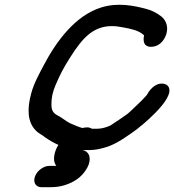

<svg xmlns="http://www.w3.org/2000/svg" viewBox="-20 -617 727 801"><path d="M214.9 75H186.3C162 75 135 94.7 126 119C117.5 142 127.3 164 153.4 164H188.4C207.8 164 228.7 162.2 249.9 155.5C285.1 144.4 321.7 124.2 344.3 82.1C362.4 48.4 356 15.6 324 9C325.4 9 327.5 9 329.2 9H355.7C377.6 9 402.3 3.3 423.2 -3.3C467.1 -15.9 520.7 -55.7 550.3 -77.3C551.2 -78 717.7 -205.5 681.9 -256.7C677.2 -263.5 669.3 -266.7 661.1 -267.8C624.6 -272.6 600.1 -235.6 593 -221.1L592.9 -221.1C578.4 -204.5 565.8 -191.9 548.6 -175.9C536.3 -164.5 518 -146.2 510.3 -140.7C501.6 -134.3 452.3 -100.3 440.2 -93.2C425.2 -86.5 405.1 -80 387.6 -80H363C349.9 -89.1 332.4 -84.9 324 -82.9C306.7 -87.4 289.7 -95.5 271.3 -103.3C254.4 -111.8 241.4 -124.6 219.3 -135.9C201.4 -145.6 194.3 -157.3 194.6 -181.7C194.3 -207.2 198.8 -231.9 212.4 -263.5C231.5 -308.1 245.7 -334.9 271.8 -376.1C326.3 -462.3 373.8 -515.8 465.7 -507.2C500.8 -502.1 536.7 -495.7 558.7 -484.9C570.6 -479.1 580.6 -470.7 581.1 -468.7C581.1 -468.7 566.5 -416.1 617.2 -422.2C654.3 -426.6 670.8 -461.5 674.9 -478.8C683.4 -511.8 668.3 -537.9 649.9 -550.8C632 -563.5 615.9 -573.1 588.4 -580.3C541 -592.7 472.5 -608.2 401 -585.5C292.7 -551.1 214.6 -443.5 163.6 -346.9C144.8 -311.2 121.6 -270.7 109.9 -226.4C92.3 -161.4 95.1 -107.4 128.8 -73.2C140.8 -59.9 159.1 -52.5 164.4 -47C164.9 -46.5 165.9 -45.6 166.7 -45C183.3 -33.7 201.1 -22.4 223.7 -12.4C220.1 -7 215.8 0.4 213.4 7C204 32.4 201.1 57.2 214.9 75Z"/></svg>

Font: Just Breathe
Style: BdObl7
Weight: 400
Foundry: Cannot Into Space Fonts
Version: Version 0.72